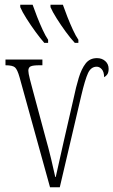

<svg xmlns="http://www.w3.org/2000/svg" viewBox="-20 -786 476 806"><path d="M62 -462Q53 -494 43 -503Q33 -512 3 -512V-536H158V-512H145Q119 -512 109 -507.5Q99 -503 99 -489Q99 -479 105.5 -453.5Q112 -428 118 -406L171 -209Q183 -167 194.5 -119.5Q206 -72 212 -43H214Q228 -106 248 -194.5Q268 -283 289 -373Q299 -421 310.5 -459Q322 -497 339.5 -519.5Q357 -542 387 -542Q408 -542 422 -529.5Q436 -517 436 -497Q436 -482 430.5 -474Q425 -466 417 -462Q417 -484 407.5 -495Q398 -506 386 -506Q362 -506 349.5 -479Q337 -452 321 -384L231 0H190ZM294 -606Q277 -624 256.5 -652Q236 -680 218 -708.5Q200 -737 192 -756V-766H244Q252 -743 263 -715Q274 -687 286 -661Q298 -635 309 -619V-606ZM166 -606Q150 -624 129.5 -652Q109 -680 91 -708.5Q73 -737 65 -756V-766H117Q125 -743 136 -715Q147 -687 159 -661Q171 -635 182 -619V-606Z"/></svg>

Font: Noto Serif ExtraCondensed ExtraLight
Style: Regular
Weight: 200
Width: 2
Designer: Monotype Design Team
Foundry: Monotype Imaging Inc.
Version: Version 2.015